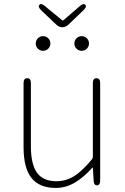

<svg xmlns="http://www.w3.org/2000/svg" viewBox="-20 -912 617 945"><path d="M255 13Q174 13 135 -36Q96 -85 96 -188V-503Q96 -527 114 -527Q132 -527 132 -503V-192Q132 -104 162 -62Q192 -20 258 -20Q306 -20 348 -47Q387 -73 431 -126Q437 -133 437 -142V-503Q437 -527 455 -527Q473 -527 473 -503V-24Q473 0 458 0Q442 1 441 -23L437 -85Q437 -90 434 -86Q392 -40 353 -16Q306 13 255 13ZM192 -662Q177 -662 166.5 -672.5Q156 -683 156 -698Q156 -713 166.5 -723.5Q177 -734 192 -734Q207 -734 217.5 -723.5Q228 -713 228 -698Q228 -683 217.5 -672.5Q207 -662 192 -662ZM382 -662Q367 -662 356.5 -672.5Q346 -683 346 -698Q346 -713 356.5 -723.5Q367 -734 382 -734Q397 -734 407.5 -723.5Q418 -713 418 -698Q418 -683 407.5 -672.5Q397 -662 382 -662ZM287 -778Q271 -778 258 -790L182 -862Q165 -879 174 -888Q182 -898 200 -883L285 -813Q289 -809 293 -813L373 -882Q391 -898 400 -888Q409 -879 391 -862L316 -790Q303 -778 287 -778Z"/></svg>

Font: Resource Han Rounded JP ExtraLight
Style: Regular
Weight: 250
Designer: Cyano Hao (round all glyphs); Ryoko NISHIZUKA 西塚涼子 (kana, bopomofo & ideographs); Paul D. Hunt (Latin, Greek & Cyrillic)
Foundry: Cyano Hao
Version: 0.990